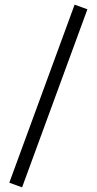

<svg xmlns="http://www.w3.org/2000/svg" viewBox="-20 -758 416 826"><path d="M20 28 301 -738 356 -718 75 48Z"/></svg>

Font: Oxanium Light
Style: Regular
Weight: 300
Designer: Severin Meyer
Version: Version 1.000